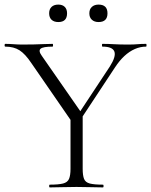

<svg xmlns="http://www.w3.org/2000/svg" viewBox="-25 -816 658 836"><path d="M297 -290 453 -526Q481 -570 473 -591.5Q465 -613 421 -613Q419 -613 419 -619Q419 -625 421 -625Q447 -625 471 -623.5Q495 -622 533 -622Q558 -622 573.5 -623.5Q589 -625 611 -625Q613 -625 613 -619Q613 -613 611 -613Q586 -613 562 -602.5Q538 -592 516.5 -572Q495 -552 476 -523L313 -276ZM298 -271 111 -542Q85 -581 60 -597Q35 -613 -2 -613Q-5 -613 -5 -619Q-5 -625 -2 -625Q15 -625 34.5 -623.5Q54 -622 71 -622Q98 -622 121.5 -622.5Q145 -623 166 -624Q187 -625 204 -625Q206 -625 206 -619Q206 -613 204 -613Q163 -613 152 -604Q141 -595 157 -573L335 -317ZM282 -310 335 -319V-81Q335 -52 341 -37Q347 -22 366 -17Q385 -12 423 -12Q426 -12 426 -6Q426 0 423 0Q400 0 371 -1Q342 -2 308 -2Q275 -2 245 -1Q215 0 192 0Q189 0 189 -6Q189 -12 192 -12Q230 -12 249.5 -17Q269 -22 275.5 -37Q282 -52 282 -81ZM229 -720Q210 -720 199.5 -730Q189 -740 189 -758Q189 -776 199.5 -786Q210 -796 229 -796Q247 -796 257 -786Q267 -776 267 -758Q267 -720 229 -720ZM404 -720Q386 -720 375 -730Q364 -740 364 -758Q364 -776 375 -786Q386 -796 404 -796Q443 -796 443 -758Q443 -720 404 -720Z"/></svg>

Font: Cormorant Light
Style: Regular
Weight: 300
Designer: Christian Thalmann (Catharsis Fonts)
Foundry: Catharsis Fonts
Version: Version 4.000